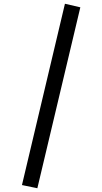

<svg xmlns="http://www.w3.org/2000/svg" viewBox="-20 -892 545 1023"><path d="M326 -872 97 94 179 111 408 -853Z"/></svg>

Font: Glow Sans SC Condensed Medium
Style: Regular
Weight: 600
Width: 3
Designer: Ryoko NISHIZUKA (kana, bopomofo & ideographs); Paul D. Hunt (Latin, Greek & Cyrillic); Sandoll Communications, Soo-young
Version: Version 0.93